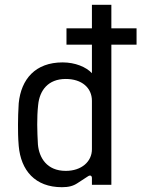

<svg xmlns="http://www.w3.org/2000/svg" viewBox="-20 -770 589 800"><path d="M238 10C266 10 285 5 303 -7L346 -35C356 -42 363 -38 363 -28V0H444V-584H549V-652H444V-750H363V-652H257V-584H363V-465C339 -491 293 -510 241 -510C127 -510 68 -440 58 -340C56 -306 55 -279 55 -251C55 -224 55 -197 58 -162C67 -60 126 10 238 10ZM254 -58C175 -58 143 -113 138 -168C135 -223 133 -278 139 -333C145 -393 180 -441 254 -441C321 -441 363 -404 363 -350V-148C363 -97 320 -58 254 -58Z"/></svg>

Font: Finlandica
Style: Regular
Weight: 400
Designer: Niklas Ekholm, Juho Hiilivirta, Jaakko Suomalainen
Foundry: Helsinki Type Studio
Version: Version 2.000;Glyphs 3.2 (3202)